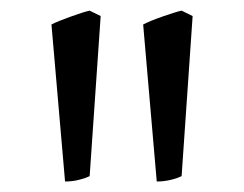

<svg xmlns="http://www.w3.org/2000/svg" viewBox="-20 -743 465 366"><path d="M150.9 -407.2Q147 -405.3 141.4 -403.3Q135.7 -401.4 129.4 -399.9Q123 -398.4 116.5 -397.7Q109.9 -397 104 -397L78.1 -696.3Q83.5 -699.2 93.8 -703.4Q104 -707.5 115 -711.4Q126 -715.3 135.7 -718.5Q145.5 -721.7 150.9 -722.7L171.9 -712.4ZM326.2 -407.2Q322.3 -405.3 316.7 -403.3Q311 -401.4 304.4 -399.9Q297.9 -398.4 291.3 -397.7Q284.7 -397 278.8 -397L252.9 -696.3Q258.3 -699.2 268.3 -703.4Q278.3 -707.5 289.6 -711.4Q300.8 -715.3 310.8 -718.5Q320.8 -721.7 326.2 -722.7L347.2 -712.4Z"/></svg>

Font: Gentium Basic
Style: Regular
Weight: 400
Designer: J. Victor Gaultney and Annie Olsen
Foundry: SIL International
Version: Version 1.100